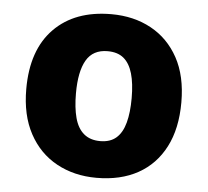

<svg xmlns="http://www.w3.org/2000/svg" viewBox="-45 -608 722 666"><g transform="rotate(5 315.5 -275.0)"><path d="M585 -276Q585 -185 552 -121Q519 -57 458.5 -23.5Q398 10 314 10Q236 10 175 -23.5Q114 -57 79.5 -121Q45 -185 45 -276Q45 -412 117.5 -486Q190 -560 317 -560Q395 -560 455.5 -527Q516 -494 550.5 -431Q585 -368 585 -276ZM218 -276Q218 -226 227.5 -190.5Q237 -155 259 -136.5Q281 -118 316 -118Q351 -118 372 -136.5Q393 -155 402.5 -190.5Q412 -226 412 -276Q412 -327 402 -361.5Q392 -396 371 -413.5Q350 -431 315 -431Q264 -431 241 -391.5Q218 -352 218 -276Z"/></g></svg>

Font: Noto Sans Syriac Eastern ExtraBold
Style: Regular
Weight: 800
Designer: Patrick Giasson and the Monotype Design Team
Foundry: Monotype Imaging Inc.
Version: Version 3.001